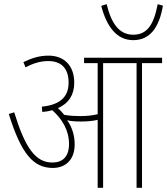

<svg xmlns="http://www.w3.org/2000/svg" viewBox="-20 -898 799 918"><path d="M759 -871 734 -878C715 -779 683 -732 617 -732C550 -732 512 -786 490 -878L464 -870C491 -767 540 -706 617 -706C696 -706 741 -765 759 -871ZM337 -208C337 -250 325 -290 301 -323C321 -318 345 -317 368 -317C393 -317 422 -319 447 -325V0H473V-596H633V0H659V-596H755V-622H382V-596H447V-352C420 -345 390 -343 363 -343C341 -343 314 -344 287 -349C278 -360 268 -371 257 -381C308 -403 335 -445 335 -502C335 -584 287 -632 212 -632C169 -632 133 -621 92 -601L102 -576C140 -596 174 -606 211 -606C276 -606 308 -568 308 -503C308 -437 270 -397 180 -388L182 -363C200 -364 216 -367 230 -371C276 -330 310 -276 310 -210C310 -146 277 -121 230 -121C150 -121 100 -191 48 -361L22 -353C82 -161 140 -95 233 -95C286 -95 337 -127 337 -208Z"/></svg>

Font: Noto Sans Condensed Thin
Style: Italic
Weight: 100
Width: 3
Italic angle: -12°
Designer: Monotype Design Team
Foundry: Monotype Imaging Inc.
Version: Version 2.013